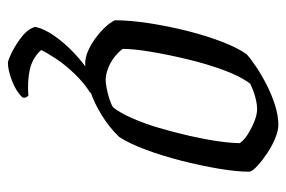

<svg xmlns="http://www.w3.org/2000/svg" viewBox="-142 -398 740 497"><g transform="rotate(90 228.5 -150.0)"><path d="M145 0Q130 0 113.5 -7Q97 -14 81 -25.5Q65 -37 52 -50.5Q39 -64 33 -77Q33 -116 40.5 -165Q48 -214 60.5 -264Q73 -314 89 -355Q105 -396 121 -418Q133 -429 154 -443Q175 -457 200.5 -470Q226 -483 253 -491.5Q280 -500 304 -500Q318 -500 337 -492.5Q356 -485 375 -472.5Q394 -460 408 -447.5Q422 -435 425 -426Q425 -392 417 -345Q409 -298 396.5 -249Q384 -200 368 -157Q352 -114 335 -88Q311 -63 279 -43Q247 -23 212 -11.5Q177 0 145 0ZM187 -53Q195 -53 208.5 -55.5Q222 -58 236 -62.5Q250 -67 258 -72Q272 -89 286 -120.5Q300 -152 311.5 -191Q323 -230 332 -269.5Q341 -309 346 -343.5Q351 -378 351 -400Q344 -411 328 -421Q312 -431 294.5 -438Q277 -445 263 -445Q250 -445 232.5 -440.5Q215 -436 197 -427Q178 -402 162 -358.5Q146 -315 134 -265Q122 -215 114.5 -170Q107 -125 107 -97Q117 -84 130.5 -74Q144 -64 159.5 -58.5Q175 -53 187 -53ZM143 200Q137 200 116.5 190Q96 180 75.5 164Q55 148 50 129Q55 106 73.5 79.5Q92 53 118.5 28Q145 3 173 -14H222Q195 3 171.5 27.5Q148 52 132.5 75.5Q117 99 110 114Q131 137 161.5 143.5Q192 150 228 147Q231 150 232.5 153Q234 156 233 162Q217 179 189.5 189.5Q162 200 143 200Z"/></g></svg>

Font: Texturina 12pt ExtraLight
Style: Italic
Weight: 250
Italic angle: -11°
Designer: Guillermo Torres Carreño
Foundry: Omnibus-Type
Version: Version 1.002